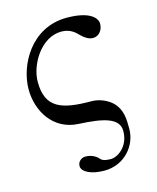

<svg xmlns="http://www.w3.org/2000/svg" viewBox="-100 -493 642 785"><g transform="rotate(-15 220.5 -100.0)"><path d="M31 -179C31 -88 85 5 192 10C297 15 361 30 361 85C361 154 307 183 285 183C270 183 250 182 240 171C230 158 209 146 184 146C169 146 151 157 151 178C151 202 189 222 245 222C330 222 387 154 387 83C387 40 386 1 354 -31C336 -49 302 -66 267 -66C141 -66 75 -88 75 -199C75 -272 135 -373 221 -373C260 -373 279 -352 293 -338C307 -324 324 -314 340 -314C367 -314 383 -338 383 -363C383 -389 352 -422 257 -422C105 -422 31 -280 31 -179Z"/></g></svg>

Font: Libertinus Serif Display
Style: Regular
Weight: 400
Designer: Philipp H. Poll, Khaled Hosny
Foundry: Caleb Maclennan
Version: Version 7.050;RELEASE